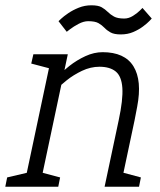

<svg xmlns="http://www.w3.org/2000/svg" viewBox="-57 -705 603 725"><path d="M451 -250H391Q408 -329 405 -373Q402 -417 380 -435Q358 -453 318 -453L330 -508Q414 -508 447 -454.5Q480 -401 461 -302ZM139 -500H199L93 0H33ZM391 -250H451L398 0H338ZM139 -350 109 -360Q109 -360 121.5 -375Q134 -390 155.5 -412Q177 -434 205 -456Q233 -478 265.5 -493Q298 -508 331 -508L319 -453Q285 -453 252.5 -437.5Q220 -422 194.5 -401.5Q169 -381 154 -365.5Q139 -350 139 -350ZM137 -445 61 -465 69 -500H149ZM83 0 95 -55 170 -35 163 0ZM-37 0 -30 -35 55 -55 43 0ZM388 0 400 -55 475 -35 468 0ZM164 -625Q164 -625 173.5 -634Q183 -643 200.5 -655Q218 -667 240.5 -676Q263 -685 288 -685Q314 -685 327 -677.5Q340 -670 350 -660Q360 -650 373.5 -642.5Q387 -635 412 -635Q429 -635 445 -645Q461 -655 471 -665Q481 -675 481 -675L516 -635Q516 -635 507.5 -626Q499 -617 483 -605Q467 -593 446 -584Q425 -575 399 -575Q374 -575 360.5 -582.5Q347 -590 337.5 -600Q328 -610 315 -617.5Q302 -625 276 -625Q259 -625 240 -615Q221 -605 208 -595Q195 -585 195 -585Z"/></svg>

Font: Epunda Slab Light
Style: Italic
Weight: 300
Italic angle: -12°
Designer: Simon Atzbach
Foundry: typofactur
Version: Version 1.102